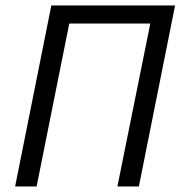

<svg xmlns="http://www.w3.org/2000/svg" viewBox="-20 -676 660 696"><path d="M34.8 0 166.1 -656.3H614.7L483.4 0H405.6L524.8 -590.6H231.1L112.7 0Z"/></svg>

Font: Source Sans 3 VF
Style: Italic
Weight: 200
Italic angle: -11°
Designer: Paul D. Hunt
Foundry: Adobe Systems Incorporated
Version: Version 3.042;hotconv 1.0.118;makeotfexe 2.5.65603